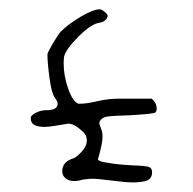

<svg xmlns="http://www.w3.org/2000/svg" viewBox="-20 -544 407 405"><path d="M124 -283.2Q136.7 -283.2 153.3 -267.6Q163.1 -259.8 163.1 -248Q163.1 -235.4 151.9 -223.6Q140.6 -211.9 134.8 -210Q111.3 -203.1 111.3 -182.6Q111.3 -173.8 118.2 -168Q125 -162.1 136.7 -162.1Q144.5 -162.1 154.3 -165Q166 -167 175.8 -167Q185.5 -167 215.8 -163.1Q246.1 -159.2 260.7 -159.2Q274.4 -159.2 287.1 -162.1Q300.8 -166 300.8 -180.7Q300.8 -189.5 293.9 -191.9Q287.1 -194.3 257.8 -195.3Q222.7 -197.3 204.1 -201.2Q188.5 -203.1 186.5 -208Q187.5 -210 191.9 -228Q196.3 -246.1 196.3 -255.9Q196.3 -265.6 192.9 -273.4Q189.5 -281.2 189.5 -284.7Q189.5 -288.1 194.3 -293Q198.2 -296.9 207.5 -298.3Q216.8 -299.8 252.9 -300.8Q303.7 -303.7 307.6 -306.6Q310.5 -309.6 310.5 -314.5Q310.5 -327.1 299.8 -335.9Q299.8 -335.9 248 -335.9Q239.3 -335.9 231.4 -335.9Q208 -335.9 185.5 -330.6Q163.1 -325.2 148.4 -325.2Q147.5 -325.2 145.5 -325.2Q133.8 -329.1 124 -356.4Q114.3 -383.8 114.3 -410.2Q114.3 -418 115.2 -424.8Q119.1 -440.4 146 -467.3Q172.9 -494.1 190.4 -496.1Q197.3 -497.1 202.1 -501.5Q207 -505.9 207 -510.7Q207 -513.7 200.7 -519Q194.3 -524.4 190.4 -524.4Q176.8 -524.4 150.4 -508.8Q124 -493.2 107.4 -476.6Q100.6 -467.8 90.8 -451.2Q81.1 -434.6 80.1 -429.7Q80.1 -428.7 80.1 -427.7Q80.1 -411.1 84.5 -378.9Q88.9 -346.7 95.7 -337.9Q101.6 -330.1 101.6 -325.2Q101.6 -311.5 77.1 -311.5Q66.4 -311.5 56.6 -306.6Q46.9 -301.8 44.9 -296.9Q44.9 -294.9 44.9 -293.9Q44.9 -276.4 73.2 -276.4Q85 -276.4 103.5 -279.8Q122.1 -283.2 124 -283.2Z"/></svg>

Font: 辰宇落雁體 Thin Monospaced
Style: Regular
Weight: 100
Designer: Written by Liu, Wei-Chen; Created by Wang, Li-Yu.
Version: Version 1.000